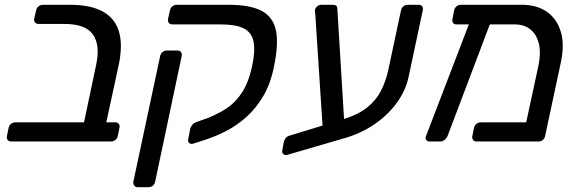

<svg xmlns="http://www.w3.org/2000/svg" viewBox="-20 -591 2412 802"><path d="M27 0Q17 0 12 -6.5Q7 -13 9 -23L16 -57Q18 -67 26 -73.5Q34 -80 44 -80H331L382 -322Q399 -402 368.5 -446.5Q338 -491 249 -491H141Q131 -491 126 -497.5Q121 -504 123 -514L131 -548Q133 -558 141 -564.5Q149 -571 159 -571H272Q358 -571 409 -543Q460 -515 476.5 -460.5Q493 -406 477 -325L424 -80H461Q472 -80 476.5 -73.5Q481 -67 479 -57L472 -23Q470 -13 462 -6.5Q454 0 444 0Z M556 191Q546 191 541 184.5Q536 178 537 168L649 -357Q651 -367 659 -373.5Q667 -380 677 -380H721Q731 -380 736 -373.5Q741 -367 739 -357L628 168Q626 178 618.5 184.5Q611 191 600 191ZM787 9Q777 12 770.5 6.5Q764 1 766 -9L775 -55Q778 -64 784.5 -71Q791 -78 803 -82L845 -97Q889 -114 926 -138Q963 -162 990.5 -204Q1018 -246 1033 -314Q1047 -379 1039 -417.5Q1031 -456 998 -472.5Q965 -489 903 -489H700Q690 -489 685 -495.5Q680 -502 682 -512L690 -548Q692 -558 700 -564.5Q708 -571 718 -571H934Q1026 -571 1074 -545Q1122 -519 1133 -461.5Q1144 -404 1124 -311Q1110 -241 1080 -190Q1050 -139 1010 -103Q970 -67 924 -43.5Q878 -20 831 -5Z M1183 55Q1172 59 1164.5 53.5Q1157 48 1159 38L1165 4Q1167 -5 1172.5 -13Q1178 -21 1188 -24L1414 -93Q1476 -112 1513.5 -142Q1551 -172 1571.5 -212Q1592 -252 1602 -299L1655 -548Q1657 -558 1665 -564.5Q1673 -571 1683 -571H1728Q1739 -571 1743.5 -564.5Q1748 -558 1746 -548L1687 -271Q1675 -213 1637.5 -161.5Q1600 -110 1543.5 -71.5Q1487 -33 1416 -13ZM1330 -24 1297 -531Q1296 -539 1295.5 -543Q1295 -547 1296 -551Q1298 -559 1305.5 -565Q1313 -571 1321 -571H1370Q1389 -571 1389 -556L1420 -47Z M2131 -489H1887Q1877 -489 1872.5 -495.5Q1868 -502 1870 -512L1877 -548Q1879 -558 1887 -564.5Q1895 -571 1906 -571H2160Q2222 -571 2264 -542Q2306 -513 2322.5 -458.5Q2339 -404 2322 -327L2257 -23Q2255 -13 2247.5 -6.5Q2240 0 2229 0H1971Q1961 0 1956 -6.5Q1951 -13 1953 -23L1960 -57Q1962 -67 1970 -73.5Q1978 -80 1988 -80H2178L2230 -321Q2240 -372 2230.5 -410Q2221 -448 2195 -468.5Q2169 -489 2131 -489ZM1774 0Q1765 0 1760 -7Q1755 -14 1760 -24L1948 -514Q1952 -524 1960.5 -529.5Q1969 -535 1978 -533L2017 -531Q2028 -530 2032.5 -522.5Q2037 -515 2032 -505L1850 -24Q1846 -14 1837.5 -7Q1829 0 1819 0Z"/></svg>

Font: Rubik
Style: Italic
Weight: 400
Italic angle: -12°
Designer: Hubert and Fischer
Foundry: Hubert and Fischer
Version: Version 2.300;gftools[0.9.30]